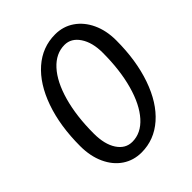

<svg xmlns="http://www.w3.org/2000/svg" viewBox="-202 -827 955 955"><g transform="rotate(-45 275.0 -350.0)"><path d="M43 -229Q43 -370 81.5 -479.5Q120 -589 189 -649.5Q258 -710 348 -710Q404 -710 448 -680Q492 -650 517 -596.5Q542 -543 542 -474Q542 -333 503.5 -222.5Q465 -112 395.5 -51Q326 10 237 10Q181 10 137 -19.5Q93 -49 68 -103.5Q43 -158 43 -229ZM451 -478Q451 -550 421 -595Q391 -640 344 -640Q283 -640 235.5 -588Q188 -536 161.5 -441.5Q135 -347 135 -225Q135 -149 164.5 -104.5Q194 -60 242 -60Q303 -60 350.5 -113Q398 -166 424.5 -261Q451 -356 451 -478Z"/></g></svg>

Font: Sarabun
Style: Italic
Weight: 400
Italic angle: -10°
Designer: Suppakit Chalermlarp | Katatrad Co.,Ltd.
Foundry: Cadson Demak Co.,Ltd.
Version: Version 1.000; ttfautohint (v1.6)